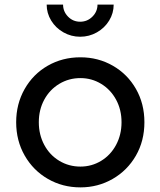

<svg xmlns="http://www.w3.org/2000/svg" viewBox="-20 -799 694 831"><path d="M50 -270Q50 -349 86.5 -413.5Q123 -478 186.5 -514.5Q250 -551 328 -551Q405 -551 468.5 -514.5Q532 -478 568.5 -414Q605 -350 605 -270Q605 -189 568 -125Q531 -61 467.5 -24.5Q404 12 328 12Q251 12 187.5 -24.5Q124 -61 87 -125.5Q50 -190 50 -270ZM328 -78Q377 -78 418 -103Q459 -128 482.5 -172Q506 -216 506 -270Q506 -324 482.5 -367.5Q459 -411 418 -436Q377 -461 328 -461Q278 -461 236.5 -436Q195 -411 171.5 -367.5Q148 -324 148 -270Q148 -216 171.5 -172Q195 -128 236.5 -103Q278 -78 328 -78ZM182 -779H253Q253 -749 274.5 -727Q296 -705 327 -705Q358 -705 380 -727Q402 -749 402 -779H472Q472 -742 452.5 -710Q433 -678 399.5 -659Q366 -640 327 -640Q288 -640 254.5 -659Q221 -678 201.5 -710Q182 -742 182 -779Z"/></svg>

Font: Evergrow Sans 
Style: Medium
Weight: 500
Foundry: 10Web
Version: Version 1.000